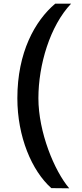

<svg xmlns="http://www.w3.org/2000/svg" viewBox="-20 -810 445 1040"><path d="M258 209 355 210C274 115 188 -95 188 -278C188 -459 251 -670 365 -790H279C169 -697 74 -526 74 -278C74 -70 152 115 258 209Z"/></svg>

Font: Oakes Bold
Style: Regular
Weight: 700
Designer: Samuel Oakes
Foundry: Samuel Oakes
Version: Version 1.003;PS 001.003;hotconv 1.0.88;makeotf.lib2.5.64775